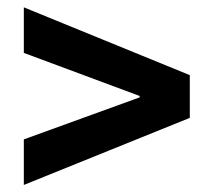

<svg xmlns="http://www.w3.org/2000/svg" viewBox="-20 -574 570 531"><path d="M45.9 -188.5 366.2 -304.7V-308.6L45.9 -427.7V-553.7L504.9 -366.2V-248L45.9 -62.5Z"/></svg>

Font: Reddit Sans Fudge
Style: Bold
Weight: 700
Designer: Stephen Hutchings
Foundry: Reddit
Version: Version 1.013